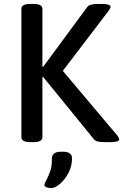

<svg xmlns="http://www.w3.org/2000/svg" viewBox="-20 -722 627 978"><path d="M89 -23V-677Q89 -702 135 -702H150Q196 -702 196 -677V-382H200L425 -687Q436 -702 481 -702H502Q522 -702 532.5 -698Q543 -694 543 -688Q543 -680 534 -668L300 -361L579 -30Q587 -18 587 -12Q587 -5 576 -1.5Q565 2 540 2H515Q493 2 479 -1Q465 -4 458 -13L200 -330L196 -329V-23Q196 2 150 2H135Q89 2 89 -23ZM206 219Q207 212 216 196Q229 171 237 146.5Q245 122 244 86Q244 70 255 60.5Q266 51 289 51H304Q325 51 336 60Q347 69 347 84Q347 124 328.5 159Q310 194 285 215Q260 236 242 236Q228 236 217 232Q206 228 206 219Z"/></svg>

Font: Asap-Medium
Style: Regular
Weight: 500
Designer: Pablo Cosgaya
Foundry: Omnibus-Type
Version: Version 2.000; ttfautohint (v1.8)